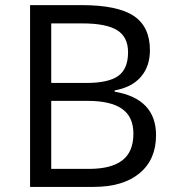

<svg xmlns="http://www.w3.org/2000/svg" viewBox="-20 -734 688 754"><path d="M98.1 -713.9H299.8Q441.9 -713.9 505.4 -671.4Q568.8 -628.9 568.8 -537.1Q568.8 -473.6 533.4 -432.4Q498 -391.1 430.2 -378.9V-374Q592.8 -346.2 592.8 -203.1Q592.8 -107.4 528.1 -53.7Q463.4 0 347.2 0H98.1ZM181.2 -408.2H317.9Q405.8 -408.2 444.3 -435.8Q482.9 -463.4 482.9 -528.8Q482.9 -588.9 439.9 -615.5Q397 -642.1 303.2 -642.1H181.2ZM181.2 -337.9V-70.8H330.1Q416.5 -70.8 460.2 -104.2Q503.9 -137.7 503.9 -209Q503.9 -275.4 459.2 -306.6Q414.6 -337.9 323.2 -337.9Z"/></svg>

Font: f07869316
Style: Regular
Weight: 400
Foundry: Ascender Corporation
Version: Version 1.10